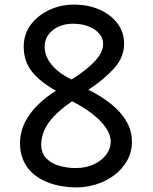

<svg xmlns="http://www.w3.org/2000/svg" viewBox="-20 -799 665 834"><path d="M67 -175Q67 -225 88 -267Q109 -309 144.5 -343.5Q180 -378 223 -405Q153 -444 118 -489Q83 -534 83 -596Q83 -651 114 -692Q145 -733 194.5 -756Q244 -779 301 -779Q363 -779 412 -757.5Q461 -736 490 -697.5Q519 -659 519 -609Q519 -550 475.5 -502Q432 -454 364 -409Q421 -381 463.5 -346.5Q506 -312 529.5 -271.5Q553 -231 553 -183Q553 -138 532 -101Q511 -64 475.5 -37.5Q440 -11 395.5 2.5Q351 16 304 15Q226 12 173 -13Q120 -38 93.5 -80Q67 -122 67 -175ZM159 -172Q159 -132 182.5 -109.5Q206 -87 240.5 -78Q275 -69 307 -69Q354 -69 388.5 -85.5Q423 -102 442 -128Q461 -154 461 -184Q461 -214 439 -245.5Q417 -277 379 -306Q341 -335 293 -359Q242 -324 213 -292.5Q184 -261 171.5 -231Q159 -201 159 -172ZM291 -454Q350 -490 389 -530Q428 -570 428 -608Q428 -633 411.5 -652.5Q395 -672 365.5 -684Q336 -696 296 -696Q264 -696 236 -684Q208 -672 191 -649.5Q174 -627 174 -596Q174 -554 205.5 -516.5Q237 -479 291 -454Z"/></svg>

Font: Playpen Sans
Style: Regular
Weight: 400
Designer: Laura Meseguer, Veronika Burian, José Scaglione, Kostas Bartsokas, Vera Evstafieva, Tom Grace, Yorlmar Campos
Foundry: TypeTogether
Version: Version 2.000